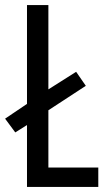

<svg xmlns="http://www.w3.org/2000/svg" viewBox="-27 -734 426 754"><path d="M79 0V-243L33 -214L-7 -268L79 -326V-714H163V-383L272 -452L310 -397L163 -301V-76H359V0Z"/></svg>

Font: Noto Sans Tamil ExtraCondensed
Style: Regular
Weight: 400
Width: 2
Designer: Jelle Bosma - Monotype Design Team
Foundry: Monotype Imaging Inc.
Version: Version 2.004; ttfautohint (v1.8.4.7-5d5b)